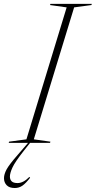

<svg xmlns="http://www.w3.org/2000/svg" viewBox="-88 -735 492 988"><path d="M-37 173.5Q-37 189 -28 198Q-19 207 2.5 207Q32 207 63 175.5L67 179.5Q45.5 207.5 28 220Q10.5 232.5 -12 232.5Q-40 232.5 -53.8 218Q-67.5 203.5 -67.5 182Q-67.5 161.5 -53.8 136.2Q-40 111 3 62L56.5 0H-43L-41.5 -6L48 -18L255 -697L169.5 -709L171.5 -715H384.5L382.5 -709L293.5 -697L86 -18L171.5 -6L169.5 0H67L34.5 41Q-10.5 98 -23.8 126.8Q-37 155.5 -37 173.5Z"/></svg>

Font: Newsreader 72pt ExtraLight
Style: Italic
Weight: 275
Italic angle: -17°
Designer: Hugues Gentile
Foundry: Production Type
Version: Version 1.003; ttfautohint (v1.8.3)